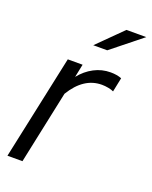

<svg xmlns="http://www.w3.org/2000/svg" viewBox="-136 -791 684 865"><g transform="rotate(20 206.5 -358.0)"><path d="M8 0 115 -501H186L173 -438Q201 -473 238 -492.5Q275 -512 317 -512Q348 -512 370 -503L356 -435Q346 -440 330 -443Q314 -446 299 -446Q212 -446 154 -350L80 0ZM201 -600 318 -716H413L268 -600Z"/></g></svg>

Font: Red Hat Display
Style: Italic
Weight: 300
Italic angle: -12°
Designer: Pentagram, MCKL
Foundry: Pentagram, MCKL
Version: Version 1.023